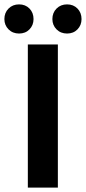

<svg xmlns="http://www.w3.org/2000/svg" viewBox="-48 -856 392 876"><path d="M79 0V-653H216V0ZM258 -703Q229 -703 210 -722Q191 -741 191 -769Q191 -798 210 -817Q229 -836 258 -836Q287 -836 305.5 -817Q324 -798 324 -769Q324 -741 305.5 -722Q287 -703 258 -703ZM39 -703Q10 -703 -9 -722Q-28 -741 -28 -769Q-28 -798 -9 -817Q10 -836 39 -836Q68 -836 86.5 -817Q105 -798 105 -769Q105 -741 86.5 -722Q68 -703 39 -703Z"/></svg>

Font: Assistant ExtraLight
Style: Bold
Weight: 700
Version: Version 3.000